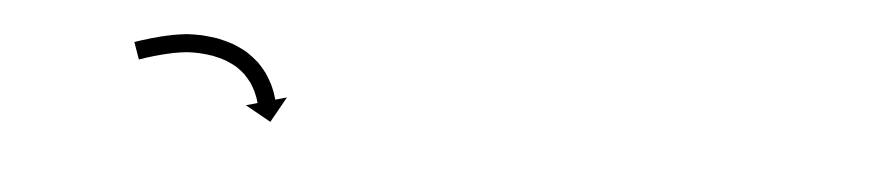

<svg xmlns="http://www.w3.org/2000/svg" viewBox="-24 -617 972 213"><g transform="rotate(5 462.0 -510.5)"><path d="M123 -541.4C122.4 -541.2 121.8 -541 121.1 -540.8L127.8 -521.9C128.4 -522.1 129 -522.3 129.7 -522.6C129.7 -522.6 129.6 -522.6 129.6 -522.5C129.6 -522.5 129.6 -522.5 129.6 -522.5C131.3 -523.1 133.1 -523.7 134.8 -524.3C134.8 -524.3 134.8 -524.3 134.8 -524.3C134.7 -524.3 134.7 -524.3 134.7 -524.3C137.4 -525.1 140.2 -526 142.9 -526.8C142.9 -526.8 142.9 -526.8 142.8 -526.8C142.8 -526.8 142.8 -526.8 142.8 -526.8C146.3 -527.8 149.9 -528.8 153.4 -529.7C153.4 -529.7 153.4 -529.7 153.4 -529.7C153.3 -529.7 153.3 -529.7 153.3 -529.7C157.5 -530.7 161.7 -531.7 166 -532.6C166 -532.6 165.9 -532.6 165.9 -532.5C165.8 -532.5 165.7 -532.5 165.7 -532.5C170.4 -533.4 175.1 -534.1 179.8 -534.6C179.8 -534.6 179.7 -534.6 179.6 -534.6C179.5 -534.6 179.3 -534.6 179.3 -534.6C184.3 -534.9 189.3 -535 194.2 -534.8C194.2 -534.8 194.2 -534.8 194.1 -534.8C194 -534.8 193.9 -534.8 193.9 -534.8C199.1 -534.5 204.2 -533.9 209.4 -533.1C209.4 -533.1 209.2 -533.1 209.1 -533.1C209 -533.2 208.9 -533.2 208.9 -533.2C213.9 -532.2 218.8 -530.9 223.7 -529.3C223.7 -529.3 223.5 -529.3 223.4 -529.4C223.2 -529.4 223.1 -529.5 223.1 -529.5C227.6 -527.7 232 -525.7 236.2 -523.3C236.2 -523.3 236 -523.4 235.9 -523.5C235.7 -523.6 235.6 -523.7 235.6 -523.7C239.3 -521.2 242.8 -518.5 246.2 -515.5C246.2 -515.5 246 -515.6 245.9 -515.8C245.8 -515.9 245.6 -516 245.6 -516C248.4 -513.1 251 -510.1 253.4 -506.9C253.4 -506.9 253.3 -507 253.2 -507.1C253.2 -507.3 253.1 -507.4 253.1 -507.4C254.9 -504.5 256.7 -501.6 258.2 -498.6C258.2 -498.6 258.2 -498.7 258.2 -498.8C258.1 -498.9 258.1 -499 258.1 -499C259.2 -496.6 260.2 -494.1 261.2 -491.6C261.2 -491.6 261.2 -491.7 261.1 -491.8C261.1 -491.8 261.1 -491.9 261.1 -491.9C261.7 -490.3 262.2 -488.6 262.7 -487C262.7 -487 262.7 -487 262.7 -487C262.7 -487.1 262.7 -487.1 262.7 -487.1C262.8 -486.5 263 -485.9 263.2 -485.3L250.5 -481.7L279.1 -465.7L295.1 -494.3L282.4 -490.7C282.3 -491.4 282.1 -492 281.9 -492.7C281.9 -492.7 281.9 -492.7 281.9 -492.7C281.8 -492.8 281.8 -492.8 281.8 -492.8C281.3 -494.7 280.6 -496.6 280 -498.5C280 -498.5 279.9 -498.6 279.9 -498.6C279.9 -498.7 279.9 -498.8 279.9 -498.8C278.8 -501.7 277.5 -504.6 276.2 -507.4C276.2 -507.4 276.1 -507.5 276.1 -507.6C276.1 -507.7 276 -507.8 276 -507.8C274.1 -511.4 272 -514.9 269.8 -518.3C269.8 -518.3 269.7 -518.5 269.6 -518.6C269.6 -518.7 269.5 -518.8 269.5 -518.8C266.6 -522.7 263.4 -526.4 260 -529.9C260 -529.9 259.9 -530.1 259.7 -530.2C259.6 -530.3 259.5 -530.4 259.5 -530.4C255.4 -534 251.1 -537.3 246.6 -540.3C246.6 -540.3 246.4 -540.4 246.3 -540.5C246.1 -540.6 246 -540.7 246 -540.7C241 -543.5 235.8 -546 230.4 -548.1C230.4 -548.1 230.3 -548.1 230.1 -548.2C230 -548.3 229.8 -548.3 229.8 -548.3C224.3 -550.1 218.6 -551.6 212.9 -552.8C212.9 -552.8 212.8 -552.8 212.7 -552.8C212.6 -552.8 212.4 -552.9 212.4 -552.9C206.7 -553.7 201 -554.4 195.3 -554.8C195.3 -554.8 195.2 -554.8 195.1 -554.8C195 -554.8 194.9 -554.8 194.9 -554.8C189.2 -555 183.6 -554.9 178 -554.6C178 -554.6 177.8 -554.5 177.7 -554.5C177.6 -554.5 177.5 -554.5 177.5 -554.5C172.3 -553.9 167.2 -553.1 162.1 -552.2C162.1 -552.2 162 -552.2 162 -552.2C161.9 -552.1 161.9 -552.1 161.9 -552.1C157.4 -551.2 152.9 -550.2 148.5 -549.1C148.5 -549.1 148.4 -549.1 148.4 -549.1C148.4 -549 148.3 -549 148.3 -549C144.6 -548.1 140.9 -547 137.2 -546C137.2 -546 137.2 -546 137.2 -545.9C137.1 -545.9 137.1 -545.9 137.1 -545.9C134.3 -545.1 131.4 -544.2 128.6 -543.3C128.6 -543.3 128.6 -543.3 128.6 -543.3C128.6 -543.3 128.5 -543.3 128.5 -543.3C126.7 -542.7 124.9 -542.1 123.1 -541.5C123.1 -541.5 123.1 -541.5 123.1 -541.4C123.1 -541.4 123 -541.4 123 -541.4Z"/></g></svg>

Font: FRB American Cursive Just Arrows Extralight
Style: Italic
Weight: 200
Italic angle: -25°
Version: Version 2.0;Modular Font Editor K font №1